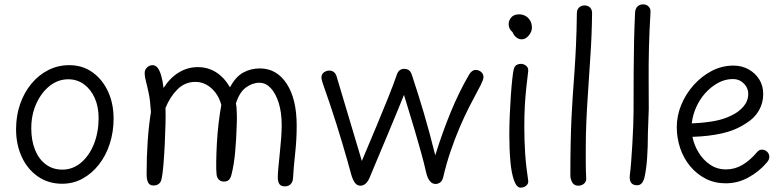

<svg xmlns="http://www.w3.org/2000/svg" viewBox="-20 -845 3608 884"><path d="M503 -299Q503 -238 485.5 -183.5Q468 -129 435.5 -87.5Q403 -46 360 -22.5Q317 1 266 1Q203 1 155 -32Q107 -65 80.5 -122Q54 -179 54 -250Q54 -312 72.5 -365.5Q91 -419 124.5 -459.5Q158 -500 202.5 -522.5Q247 -545 299 -545Q360 -545 406 -512Q452 -479 477.5 -423.5Q503 -368 503 -299ZM124 -254Q124 -199 141 -156Q158 -113 190.5 -88.5Q223 -64 267 -64Q315 -64 353 -96Q391 -128 412.5 -182Q434 -236 434 -302Q434 -354 416 -394Q398 -434 366.5 -457Q335 -480 294 -480Q248 -480 209.5 -450Q171 -420 147.5 -368.5Q124 -317 124 -254Z M646 -509Q646 -519 651 -527Q656 -535 664 -540Q672 -545 682 -545Q696 -545 705.5 -533Q715 -521 722 -497.5Q729 -474 733 -440Q763 -487 803.5 -511.5Q844 -536 891 -536Q937 -536 974.5 -512.5Q1012 -489 1039 -443Q1065 -492 1100 -511Q1135 -530 1176 -530Q1254 -530 1300 -459.5Q1346 -389 1346 -267Q1346 -202 1339 -139Q1332 -76 1329 -23Q1328 -7 1318 3Q1308 13 1292 13Q1274 13 1266.5 2.5Q1259 -8 1259 -30Q1259 -43 1261.5 -72Q1264 -101 1268 -137.5Q1272 -174 1274.5 -209Q1277 -244 1277 -268Q1277 -328 1263 -372Q1249 -416 1226 -440Q1203 -464 1174 -464Q1142 -464 1112 -442Q1082 -420 1066 -368Q1068 -362 1069 -349.5Q1070 -337 1070.5 -317.5Q1071 -298 1070 -272Q1068 -201 1062.5 -143Q1057 -85 1046 -42Q1042 -25 1034 -17Q1026 -9 1011 -9Q996 -9 987 -18.5Q978 -28 977 -44Q975 -63 975.5 -100.5Q976 -138 978.5 -184.5Q981 -231 986.5 -277.5Q992 -324 999 -362Q990 -395 972 -418.5Q954 -442 930.5 -455Q907 -468 880 -468Q832 -468 797.5 -434Q763 -400 742 -348Q743 -320 742 -275Q741 -230 738.5 -180Q736 -130 732.5 -86.5Q729 -43 723 -18Q720 -5 710.5 2Q701 9 686 9Q669 9 662 -4.5Q655 -18 655 -43Q655 -123 660 -195.5Q665 -268 675 -329Q672 -380 665 -414Q658 -448 652 -470.5Q646 -493 646 -509Z M1460 -488Q1460 -504 1471.5 -512Q1483 -520 1496 -520Q1509 -520 1518 -512.5Q1527 -505 1531 -489L1646 -104Q1681 -187 1712.5 -262Q1744 -337 1768.5 -398.5Q1793 -460 1807 -501Q1812 -516 1821 -522Q1830 -528 1841 -528Q1853 -528 1862 -522Q1871 -516 1876 -501Q1905 -414 1931.5 -324.5Q1958 -235 1984 -130Q2017 -236 2055.5 -329.5Q2094 -423 2139 -500Q2145 -511 2153 -517Q2161 -523 2169 -523Q2185 -523 2195.5 -513.5Q2206 -504 2206 -490Q2206 -484 2202.5 -474.5Q2199 -465 2193 -453Q2167 -405 2142 -356Q2117 -307 2095 -255Q2073 -203 2054 -147Q2035 -91 2020 -27Q2016 -12 2006.5 -5Q1997 2 1985 2Q1970 2 1959 -11.5Q1948 -25 1942 -51Q1932 -96 1917.5 -147.5Q1903 -199 1888 -250Q1873 -301 1860 -342.5Q1847 -384 1840 -408Q1827 -376 1808 -329.5Q1789 -283 1767 -230.5Q1745 -178 1723.5 -127Q1702 -76 1685 -35Q1676 -11 1664.5 -0.5Q1653 10 1639 10Q1624 10 1614 -3.5Q1604 -17 1597 -42Q1590 -67 1579.5 -105Q1569 -143 1555.5 -187.5Q1542 -232 1527.5 -278.5Q1513 -325 1498.5 -367.5Q1484 -410 1472 -444Q1460 -476 1460 -488Z M2322 -734Q2322 -751 2334 -765Q2346 -779 2371 -779Q2385 -779 2398.5 -772Q2412 -765 2420.5 -751Q2429 -737 2429 -717Q2429 -705 2422 -692.5Q2415 -680 2404.5 -672Q2394 -664 2382 -664Q2368 -664 2356.5 -673.5Q2345 -683 2340 -697Q2331 -704 2326.5 -713.5Q2322 -723 2322 -734ZM2345 -525Q2348 -536 2352.5 -541Q2357 -546 2364 -548.5Q2371 -551 2378 -551Q2391 -551 2402 -542.5Q2413 -534 2412 -518Q2407 -478 2403 -440Q2399 -402 2396.5 -359.5Q2394 -317 2394 -261Q2394 -228 2395 -197.5Q2396 -167 2398 -137Q2400 -107 2403.5 -76.5Q2407 -46 2412 -13Q2413 -3 2408 4Q2403 11 2395 15Q2387 19 2377 19Q2359 19 2347 -13.5Q2335 -46 2330 -101Q2325 -156 2325 -225Q2325 -268 2327 -315Q2329 -362 2332 -405Q2335 -448 2338.5 -480Q2342 -512 2345 -525Z M2636 -784Q2636 -796 2641 -804Q2646 -812 2654 -816Q2662 -820 2671 -820Q2686 -820 2696 -811Q2706 -802 2706 -784Q2705 -686 2698.5 -590.5Q2692 -495 2686 -399Q2682 -341 2679.5 -281.5Q2677 -222 2677 -163Q2677 -134 2677 -96.5Q2677 -59 2679 -24Q2680 -9 2669 0.5Q2658 10 2643 10Q2623 10 2614.5 -5.5Q2606 -21 2606 -38Q2606 -123 2607.5 -189.5Q2609 -256 2611.5 -308Q2614 -360 2617 -402Q2621 -459 2625 -515.5Q2629 -572 2632 -637Q2635 -702 2636 -784Z M2904 -787Q2905 -805 2915 -815Q2925 -825 2941 -825Q2952 -825 2960 -820Q2968 -815 2972 -807Q2976 -799 2975 -787Q2970 -708 2968 -630Q2966 -552 2966.5 -479.5Q2967 -407 2967 -343L2963 -230Q2963 -169 2959.5 -118.5Q2956 -68 2948 -31Q2943 -10 2934.5 -1Q2926 8 2913 8Q2893 8 2885 -5Q2877 -18 2880 -40Q2883 -63 2886 -101Q2889 -139 2891.5 -183Q2894 -227 2895.5 -266.5Q2897 -306 2897 -333Q2897 -438 2897.5 -517Q2898 -596 2899.5 -661Q2901 -726 2904 -787Z M3321 -1Q3270 -1 3228.5 -22.5Q3187 -44 3157 -80.5Q3127 -117 3111.5 -163.5Q3096 -210 3096 -260Q3096 -312 3116.5 -362Q3137 -412 3173.5 -453Q3210 -494 3257 -518.5Q3304 -543 3357 -543Q3396 -543 3427 -525.5Q3458 -508 3476 -479Q3494 -450 3494 -412Q3494 -371 3474 -336Q3454 -301 3416 -278Q3367 -245 3304.5 -231Q3242 -217 3168 -215Q3176 -176 3197 -142Q3218 -108 3250 -86.5Q3282 -65 3323 -65Q3364 -65 3399.5 -86.5Q3435 -108 3465 -144Q3471 -151 3476.5 -153.5Q3482 -156 3488 -156Q3498 -156 3505.5 -151.5Q3513 -147 3517.5 -139.5Q3522 -132 3522 -123Q3522 -117 3519.5 -110.5Q3517 -104 3510 -96Q3475 -55 3426 -28Q3377 -1 3321 -1ZM3165 -277Q3218 -279 3265 -287Q3312 -295 3349 -314Q3381 -329 3403 -354.5Q3425 -380 3425 -413Q3425 -431 3416 -446Q3407 -461 3391.5 -471Q3376 -481 3354 -481Q3318 -481 3285.5 -463Q3253 -445 3227 -416Q3201 -387 3185 -350.5Q3169 -314 3165 -277Z"/></svg>

Font: Playpen Sans Light
Style: Regular
Weight: 300
Designer: Laura Meseguer, Veronika Burian, José Scaglione
Foundry: TypeTogether
Version: Version 1.001